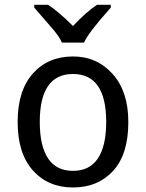

<svg xmlns="http://www.w3.org/2000/svg" viewBox="-20 -786 618 813"><path d="M54.7 -269.5Q54.7 -402.3 119.1 -474.6Q183.6 -546.9 289.1 -546.9Q390.6 -546.9 457 -472.7Q523.4 -398.4 523.4 -269.5Q523.4 -132.8 459 -62.5Q394.5 7.8 289.1 7.8Q183.6 7.8 119.1 -64.5Q54.7 -136.7 54.7 -269.5ZM429.7 -269.5Q429.7 -371.1 394.5 -421.9Q359.4 -472.7 289.1 -472.7Q218.8 -472.7 183.6 -421.9Q148.4 -371.1 148.4 -269.5Q148.4 -168 183.6 -115.2Q218.8 -62.5 289.1 -62.5Q359.4 -62.5 394.5 -115.2Q429.7 -168 429.7 -269.5ZM449.2 -753.9Q351.6 -644.5 335.9 -605.5H242.2Q230.5 -632.8 199.2 -668L125 -753.9V-765.6H183.6Q226.6 -738.3 289.1 -675.8Q343.8 -734.4 390.6 -765.6H449.2Z"/></svg>

Font: Droid Sans Fallback
Style: Regular
Weight: 400
Designer: Steve Matteson
Foundry: Ascender Corporation
Version: 3.00 (Khmer version)